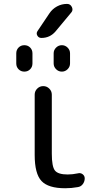

<svg xmlns="http://www.w3.org/2000/svg" viewBox="-20 -999 502 1008"><path d="M271.5 -834Q242.2 -799.8 197.3 -799.8Q182.6 -799.8 175.8 -812.5Q168.9 -825.2 177.7 -836.9L239.3 -928.7Q254.9 -952.1 279.3 -965.3Q303.7 -978.5 332 -978.5Q349.6 -978.5 357.4 -961.9Q360.4 -956.1 360.4 -949.2Q360.4 -940.4 353.5 -932.6ZM65.4 -666V-718.8Q65.4 -737.3 77.6 -749.5Q89.8 -761.7 107.9 -761.7Q126 -761.7 138.2 -749.5Q150.4 -737.3 150.4 -718.8V-666Q150.4 -647.5 138.2 -635.3Q126 -623 107.9 -623Q89.8 -623 77.6 -635.3Q65.4 -647.5 65.4 -666ZM261.7 -666V-718.8Q261.7 -736.3 274.4 -749Q287.1 -761.7 304.7 -761.7Q322.3 -761.7 335 -749Q347.7 -736.3 347.7 -718.8V-666Q347.7 -648.4 335 -635.7Q322.3 -623 304.7 -623Q287.1 -623 274.4 -635.7Q261.7 -648.4 261.7 -666ZM252 -192.4Q252 -124 268.6 -103.5Q285.2 -83 335 -83Q361.3 -83 388.7 -88.9Q402.3 -92.8 413.6 -84.5Q424.8 -76.2 424.8 -62.5Q424.8 -45.9 414.6 -32.2Q404.3 -18.6 387.7 -16.6Q355.5 -10.7 322.3 -10.7Q233.4 -10.7 197.8 -48.8Q162.1 -86.9 162.1 -185.5V-502Q162.1 -520.5 175.3 -533.7Q188.5 -546.9 207 -546.9Q225.6 -546.9 238.8 -533.7Q252 -520.5 252 -502Z"/></svg>

Font: Gen Jyuu GothicX Regular
Style: Regular
Weight: 400
Designer: [Source Han Sans]
Ryoko NISHIZUKA  (kana & ideographs); Paul D. Hunt (Latin, Greek & Cyrillic); Wenlong ZHANG  (bopomofo
Version: Version 1.002.20150607